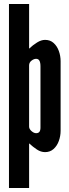

<svg xmlns="http://www.w3.org/2000/svg" viewBox="-20 -755 344 963"><path d="M25 -735H126V-534.5H25ZM25 188V-547H126V-511Q145 -529 166 -542Q187 -555 206 -555Q232 -555 249.2 -539.2Q266.5 -523.5 275.2 -499Q284 -474.5 284 -448V-99Q284 -72.5 275 -47.8Q266 -23 248.5 -7.5Q231 8 206 8Q185 8 165 -5.2Q145 -18.5 126 -36V188ZM161 -87Q172.5 -87 177.8 -94Q183 -101 183 -115V-422Q183 -441 177.8 -450.5Q172.5 -460 161 -460Q150 -460 138 -450.8Q126 -441.5 126 -427V-120Q126 -108 138 -97.5Q150 -87 161 -87Z"/></svg>

Font: League Gothic
Style: Regular
Weight: 400
Designer: The League of Moveable Type
Version: Version 2.001